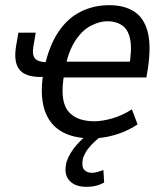

<svg xmlns="http://www.w3.org/2000/svg" viewBox="-20 -525 636 741"><path d="M334 9Q260 9 214 -19.5Q168 -48 151 -104Q134 -160 147 -241L157 -228H136Q77 -228 54.5 -257Q32 -286 42 -347L51 -399H118L109 -347Q103 -312 116 -298.5Q129 -285 160 -285H179L151 -263Q169 -347 204.5 -400.5Q240 -454 290.5 -479.5Q341 -505 402 -505Q459 -505 497 -481Q535 -457 549.5 -404Q564 -351 551 -262L545 -226H210L228 -241Q210 -139 241.5 -98Q273 -57 344 -57Q373 -57 411.5 -67.5Q450 -78 489 -103L511 -45Q481 -25 450.5 -13.5Q420 -2 391 3.5Q362 9 334 9ZM395 -443Q364 -443 330.5 -425.5Q297 -408 271 -368.5Q245 -329 231 -263L220 -287H499L478 -264Q490 -334 482.5 -372.5Q475 -411 451.5 -427Q428 -443 395 -443ZM313 196Q269 196 247 171Q225 146 237 99Q249 64 278.5 31Q308 -2 352 -29L373 0Q363 6 348 19Q333 32 320 49Q307 66 300 87Q294 117 304.5 129.5Q315 142 335 142Q344 142 355 139Q366 136 379 131L382 179Q369 187 352 191.5Q335 196 313 196Z"/></svg>

Font: Nunito Sans 7pt Condensed
Style: Italic
Weight: 400
Width: 3
Italic angle: -9°
Designer: Vernon Adams
Foundry: Vernon Adams
Version: Version 3.101;gftools[0.9.27]